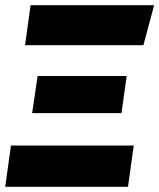

<svg xmlns="http://www.w3.org/2000/svg" viewBox="-37 -715 610 735"><path d="M512 -542H59L80 -695H553ZM428 -282H86L107 -424H448ZM453 0H-17L5 -158H475Z"/></svg>

Font: Trujillo ExtraBold
Style: Italic
Weight: 800
Italic angle: -8°
Designer: Fira Sans original fonts by bBox Type GmbH, Carrois Corporate GbR, & Edenspiekermann AG / Changes by Cristiano Sobral
Foundry: Fira Sans original fonts by bBox Type GmbH, Carrois Corporate GbR, & Edenspiekermann AG / Changes by Cristiano Sobral
Version: Version 4.301;July 28, 2020;FontCreator 13.0.0.2655 64-bit